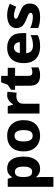

<svg xmlns="http://www.w3.org/2000/svg" viewBox="1168 -1871 943 3319"><g transform="rotate(-90 1639.5 -211.5)"><path d="M391 -559Q484 -559 538 -486.5Q592 -414 592 -276Q592 -182 565 -118.5Q538 -55 491.5 -22.5Q445 10 386 10Q326 10 292 -11.5Q258 -33 239 -57H233Q235 -39 237 -16Q239 7 239 34V240H70V-549H208L231 -479H239Q260 -512 295.5 -535.5Q331 -559 391 -559ZM330 -425Q280 -425 260.5 -392Q241 -359 239 -292V-277Q239 -204 258.5 -165.5Q278 -127 332 -127Q419 -127 419 -278Q419 -355 396.5 -390Q374 -425 330 -425Z M1222 -276Q1222 -138 1149.5 -64Q1077 10 951 10Q873 10 812 -23.5Q751 -57 716.5 -120.5Q682 -184 682 -276Q682 -412 754.5 -485.5Q827 -559 954 -559Q1032 -559 1092.5 -526Q1153 -493 1187.5 -430Q1222 -367 1222 -276ZM854 -276Q854 -200 877 -159Q900 -118 953 -118Q1005 -118 1027.5 -159Q1050 -200 1050 -276Q1050 -352 1027 -392Q1004 -432 952 -432Q900 -432 877 -392Q854 -352 854 -276Z M1653 -559Q1669 -559 1686 -557Q1703 -555 1712 -553L1697 -394Q1686 -397 1671.5 -398.5Q1657 -400 1633 -400Q1605 -400 1576 -390Q1547 -380 1526.5 -353Q1506 -326 1506 -275V0H1337V-549H1464L1490 -459H1498Q1521 -501 1562.5 -530Q1604 -559 1653 -559Z M2046 -124Q2070 -124 2091.5 -129Q2113 -134 2134 -142V-18Q2106 -6 2073 2Q2040 10 1993 10Q1941 10 1901.5 -6.5Q1862 -23 1839.5 -63.5Q1817 -104 1817 -177V-422H1748V-493L1831 -547L1877 -663H1987V-549H2127V-422H1987V-187Q1987 -156 2002.5 -140Q2018 -124 2046 -124Z M2473 -559Q2590 -559 2658 -495.5Q2726 -432 2726 -309V-230H2379Q2382 -177 2415 -145Q2448 -113 2511 -113Q2562 -113 2604.5 -123Q2647 -133 2692 -154V-30Q2652 -9 2606 0.5Q2560 10 2492 10Q2410 10 2345.5 -20Q2281 -50 2244.5 -112.5Q2208 -175 2208 -271Q2208 -368 2241 -432Q2274 -496 2334 -527.5Q2394 -559 2473 -559ZM2478 -442Q2439 -442 2413 -416.5Q2387 -391 2383 -340H2570Q2569 -383 2546 -412.5Q2523 -442 2478 -442Z M3238 -165Q3238 -87 3183 -38.5Q3128 10 3008 10Q2950 10 2904.5 3Q2859 -4 2815 -22V-159Q2863 -137 2915 -126Q2967 -115 3002 -115Q3042 -115 3060 -125Q3078 -135 3078 -153Q3078 -167 3067.5 -177.5Q3057 -188 3031 -200Q3005 -212 2957 -231Q2886 -260 2850 -296.5Q2814 -333 2814 -401Q2814 -479 2875 -519Q2936 -559 3036 -559Q3090 -559 3137 -548Q3184 -537 3233 -515L3185 -403Q3145 -421 3104 -431.5Q3063 -442 3036 -442Q2975 -442 2975 -411Q2975 -398 2984.5 -388.5Q2994 -379 3019.5 -368Q3045 -357 3092 -338Q3141 -318 3173.5 -296.5Q3206 -275 3222 -244Q3238 -213 3238 -165Z"/></g></svg>

Font: Noto Sans Canadian Aboriginal ExtraBold
Style: Regular
Weight: 800
Designer: Monotype Design Team, Typotheque's Kevin King
Foundry: Monotype Imaging Inc.
Version: Version 2.004; ttfautohint (v1.8.4.7-5d5b)